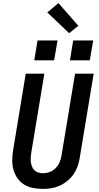

<svg xmlns="http://www.w3.org/2000/svg" viewBox="-20 -1210 640 1238"><path d="M256 8Q224 8 193 2Q162 -4 136.5 -19.5Q111 -35 93.5 -59.5Q76 -84 67.5 -113Q59 -142 59 -174Q59 -206 64 -238L146 -735H266L181 -222Q179 -207 178 -191.5Q177 -176 179.5 -161.5Q182 -147 187.5 -133.5Q193 -120 203.5 -110.5Q214 -101 228.5 -97Q243 -93 258 -93Q280 -93 302 -101.5Q324 -110 340 -127Q356 -144 365 -165.5Q374 -187 377 -209L464 -735H584L494 -192Q490 -165 480.5 -138Q471 -111 454.5 -87Q438 -63 415 -44Q392 -25 365.5 -13Q339 -1 311.5 3.5Q284 8 257 8ZM559 -821H431L452 -949H581ZM201 -821 222 -949H351L329 -821ZM426 -996 285 -1130 357 -1190 485 -1044Z"/></svg>

Font: Iosevka SS04 Extended Oblique
Style: Bold
Weight: 700
Width: 7
Italic angle: -9°
Monospace: yes
Designer: Belleve Invis
Foundry: Belleve Invis
Version: Version 19.0.0; ttfautohint (v1.8.4)